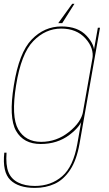

<svg xmlns="http://www.w3.org/2000/svg" viewBox="-34 -734 559 984"><path d="M144.5 229Q201 229 246.5 208Q292 187 325.2 137Q358.5 87 373.5 3L478.5 -592H467.5L445 -465L362.5 2Q342 119.5 284.8 169.2Q227.5 219 144.5 219Q94 219 58.8 201.2Q23.5 183.5 9.2 148Q-5 112.5 -0.5 48.5H-12Q-22.5 148 19 188.5Q60.5 229 144.5 229ZM174.5 4Q259.5 4 321.2 -42.2Q383 -88.5 391 -134.5L392 -163Q382.5 -108 319.2 -57.5Q256 -7 177 -7Q96.5 -7 59.5 -71.2Q22.5 -135.5 48.5 -297Q74.5 -459.5 136.8 -523.5Q199 -587.5 279.5 -587.5Q358.5 -587.5 403.8 -537.2Q449 -487 439.5 -432L447.5 -458Q455 -501 410.5 -549.8Q366 -598.5 281 -598.5Q193 -598.5 128.2 -531.2Q63.5 -464 37 -297Q10 -131 48.2 -63.5Q86.5 4 174.5 4ZM264.5 -615.5H285L347.5 -714.5H336Z"/></svg>

Font: Anybody Thin
Style: Italic
Weight: 100
Italic angle: -10°
Designer: Tyler Finck
Foundry: Etcetera Type Company
Version: Version 1.114;gftools[0.9.25]